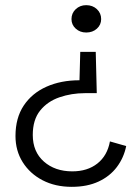

<svg xmlns="http://www.w3.org/2000/svg" viewBox="-20 -573 538 744"><path d="M351 -372 355 -212H309Q257 -212 210.5 -196Q164 -180 135.5 -144.5Q107 -109 107 -50Q107 15 150 53Q193 91 260 91Q319 91 357.5 60.5Q396 30 406 -25L469 -7Q460 38 433 74Q406 110 362 130.5Q318 151 258 151Q194 151 145 125.5Q96 100 68 55.5Q40 11 40 -46Q40 -116 72 -164Q104 -212 160 -237Q216 -262 288 -262L291 -372ZM314 -553Q339 -553 355.5 -537.5Q372 -522 372 -499Q372 -477 355.5 -462Q339 -447 314 -447Q290 -447 273.5 -462Q257 -477 257 -499Q257 -522 273.5 -537.5Q290 -553 314 -553Z"/></svg>

Font: Parkinsans Light Light
Style: Regular
Weight: 300
Version: Version 1.000